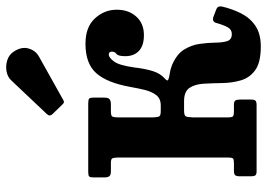

<svg xmlns="http://www.w3.org/2000/svg" viewBox="-136 -676 826 593"><g transform="rotate(-90 276.5 -380.0)"><path d="M552.5 -107.5Q545 -75 531 -47.5Q517 -20 492.5 -3.5Q468 13 429 13Q380 13 356.2 -4Q332.5 -21 324.5 -48Q316.5 -75 316 -105.5Q315.5 -136 314 -163Q312.5 -190 301.2 -207Q290 -224 260 -224H232Q216.5 -224 213.5 -219.2Q210.5 -214.5 210 -198V-87Q210 -75.5 213.5 -72.8Q217 -70 227 -70H248.5Q259 -70 262 -65.8Q265 -61.5 265 -50.5V-16.5Q265 -7 261.5 -3.5Q258 0 248.5 0H43.5Q34 0 31 -3.8Q28 -7.5 28 -17V-51Q28 -62 31.2 -66Q34.5 -70 45 -70H69Q80 -70 83 -73Q86 -76 86 -88.5V-429Q85.5 -443 82.8 -446.5Q80 -450 69 -450H43.5Q33 -450 28.8 -454.2Q24.5 -458.5 24.5 -471.5V-503Q24.5 -514 27.5 -517Q30.5 -520 41 -520H253Q264.5 -520 267.8 -517.2Q271 -514.5 271 -503V-471Q271 -457.5 265.8 -453.8Q260.5 -450 250.5 -450H229Q216.5 -450 213.2 -446.5Q210 -443 210 -426.5V-318.5Q210.5 -305 213.2 -300.5Q216 -296 229.5 -296H247Q268 -296 278.8 -310Q289.5 -324 294.8 -345.5Q300 -367 304 -390Q317 -462 346.5 -495.2Q376 -528.5 437.5 -528.5Q489 -528.5 515.8 -499.2Q542.5 -470 542.5 -432Q542.5 -395 521.2 -371.5Q500 -348 464 -348Q431.5 -348 415.2 -363.5Q399 -379 399 -405.5Q399 -428 406 -432.8Q413 -437.5 413 -447Q413 -456.5 404 -456.5Q394.5 -456.5 382.5 -440.2Q370.5 -424 364 -376.5Q360.5 -345.5 353.2 -321.5Q346 -297.5 329.5 -283Q320.5 -275.5 326.5 -272.8Q332.5 -270 345.5 -268.2Q358.5 -266.5 372 -261Q405.5 -246.5 419.5 -223.8Q433.5 -201 437 -175.5Q440.5 -150 440.8 -127.5Q441 -105 445.5 -90.8Q450 -76.5 467.5 -76.5Q481 -76.5 488 -88.8Q495 -101 501.5 -124Q505 -137.5 518.5 -134L541 -125.5Q549.5 -122.5 551.5 -118.2Q553.5 -114 552.5 -107.5ZM249 -600.5 220 -630.5Q212 -639.5 220 -647.5L324 -757.5Q334.5 -769 351.8 -772.2Q369 -775.5 386 -770.2Q403 -765 412.5 -751Q429 -726.5 422.8 -704.5Q416.5 -682.5 397.5 -672L267 -599Q261 -595 257.5 -595Q254 -595 249 -600.5Z"/></g></svg>

Font: Besley* Narrow Semi
Style: Regular
Weight: 600
Width: 4
Designer: Owen Earl
Foundry: indestructible type*
Version: Version 3.000; ttfautohint (v1.8.3)